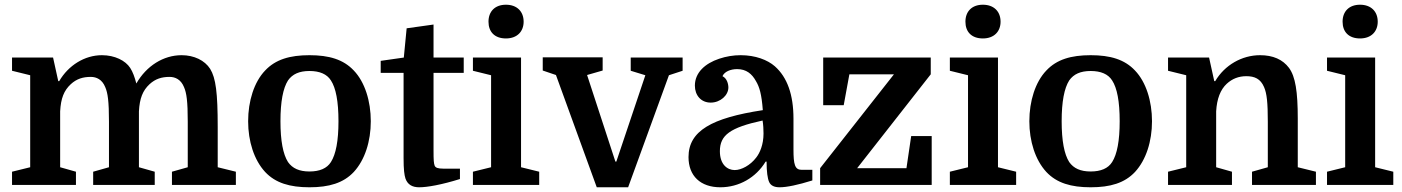

<svg xmlns="http://www.w3.org/2000/svg" viewBox="-20 -784 5946 814"><path d="M31 -56V0H302V-56L235 -75V-312C238 -367 251 -400 280 -427C305 -450 332 -458 365 -458C389 -458 413 -447 426 -415C437 -390 442 -355 442 -268V-75L375 -56V0H636V-56L569 -75V-312C572 -367 585 -400 614 -427C639 -450 666 -458 699 -458C723 -458 747 -447 760 -415C771 -390 776 -355 776 -268V-75L709 -56V0H980V-56L903 -75V-245C903 -391 895 -453 871 -492C848 -528 803 -550 750 -550C673 -550 601 -505 558 -430C551 -457 543 -479 532 -496C512 -527 467 -550 412 -550C339 -550 270 -507 231 -440H227L205 -540H31V-484L108 -465V-75Z M1552 -270C1552 -355 1527 -436 1480 -485C1436 -532 1375 -550 1292 -550C1209 -550 1148 -532 1104 -485C1057 -436 1032 -355 1032 -270C1032 -185 1057 -106 1104 -55C1148 -8 1209 10 1292 10C1375 10 1436 -8 1480 -55C1527 -106 1552 -185 1552 -270ZM1201 -97C1180 -130 1169 -187 1169 -270C1169 -353 1180 -410 1201 -443C1220 -470 1249 -483 1292 -483C1335 -483 1366 -470 1383 -443C1404 -411 1415 -354 1415 -270C1415 -187 1404 -130 1383 -97C1366 -70 1335 -57 1292 -57C1249 -57 1220 -70 1201 -97Z M1691 -475V-114C1691 -65 1694 -43 1699 -27C1708 -2 1727 10 1757 10C1792 10 1853 -1 1930 -25V-69H1860C1836 -69 1827 -73 1823 -81C1819 -92 1818 -103 1818 -148V-475H1946V-540H1818V-680L1704 -664L1692 -540L1594 -526V-475Z M2051 -692C2051 -649 2077 -621 2125 -621C2173 -621 2200 -651 2200 -692C2200 -735 2172 -764 2125 -764C2078 -764 2051 -735 2051 -692ZM2062 -75 1985 -56V0H2266V-56L2189 -75V-540H1985V-484L2062 -465Z M2816 -465 2874 -484V-540H2654V-484L2716 -465L2593 -99H2589L2469 -466L2535 -485V-541H2281V-485L2337 -466L2510 10H2643Z M2899 -118C2899 -38 2950 10 3034 10C3113 10 3185 -31 3226 -99H3230C3230 -56 3234 -27 3241 -12C3248 3 3263 10 3285 10C3316 10 3363 0 3424 -19V-64H3379C3350 -64 3344 -86 3344 -151V-281C3344 -382 3318 -456 3265 -503C3234 -530 3183 -550 3120 -550C3089 -550 3059 -545 3029 -535C2969 -515 2926 -476 2926 -421C2926 -380 2952 -349 2993 -349C3034 -349 3068 -380 3068 -413C3068 -428 3062 -452 3043 -461C3051 -480 3077 -491 3105 -491C3144 -491 3168 -471 3185 -440C3200 -415 3209 -384 3214 -317C2997 -284 2899 -229 2899 -118ZM3095 -63C3064 -63 3032 -86 3032 -143C3032 -211 3075 -243 3213 -273C3216 -256 3217 -234 3217 -218C3217 -170 3201 -135 3186 -116C3161 -83 3123 -63 3095 -63Z M3614 -71 3926 -469V-540H3470V-338H3557L3581 -469H3770L3457 -71V0H3930V-207H3843L3823 -71Z M4073 -692C4073 -649 4099 -621 4147 -621C4195 -621 4222 -651 4222 -692C4222 -735 4194 -764 4147 -764C4100 -764 4073 -735 4073 -692ZM4084 -75 4007 -56V0H4288V-56L4211 -75V-540H4007V-484L4084 -465Z M4864 -270C4864 -355 4839 -436 4792 -485C4748 -532 4687 -550 4604 -550C4521 -550 4460 -532 4416 -485C4369 -436 4344 -355 4344 -270C4344 -185 4369 -106 4416 -55C4460 -8 4521 10 4604 10C4687 10 4748 -8 4792 -55C4839 -106 4864 -185 4864 -270ZM4513 -97C4492 -130 4481 -187 4481 -270C4481 -353 4492 -410 4513 -443C4532 -470 4561 -483 4604 -483C4647 -483 4678 -470 4695 -443C4716 -411 4727 -354 4727 -270C4727 -187 4716 -130 4695 -97C4678 -70 4647 -57 4604 -57C4561 -57 4532 -70 4513 -97Z M4932 -56V0H5203V-56L5136 -75V-312C5139 -365 5154 -404 5181 -429C5204 -450 5231 -461 5264 -461C5299 -461 5324 -450 5339 -415C5351 -388 5355 -348 5355 -268V-75L5288 -56V0H5559V-56L5482 -75V-281C5482 -396 5472 -459 5445 -496C5418 -532 5377 -550 5322 -550C5245 -550 5172 -508 5132 -440H5128L5106 -540H4932V-484L5009 -465V-75Z M5672 -692C5672 -649 5698 -621 5746 -621C5794 -621 5821 -651 5821 -692C5821 -735 5793 -764 5746 -764C5699 -764 5672 -735 5672 -692ZM5683 -75 5606 -56V0H5887V-56L5810 -75V-540H5606V-484L5683 -465Z"/></svg>

Font: Domine
Style: Bold
Weight: 700
Designer: Pablo Impallari, Rodrigo Fuenzalida, Brenda Gallo
Foundry: Pablo Impallari, Rodrigo Fuenzalida, Brenda Gallo
Version: Version 2.000